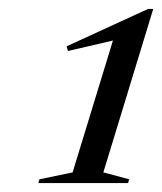

<svg xmlns="http://www.w3.org/2000/svg" viewBox="-20 -742 364 431"><path d="M143 -355 233.5 -651 132.5 -627.5 129.5 -638 312.5 -722H324L212 -355L270 -339.5L267.5 -331H66L68.5 -339.5Z"/></svg>

Font: Newsreader Display
Style: Italic
Weight: 400
Italic angle: -17°
Designer: Hugues Gentile
Foundry: Production Type
Version: Version 1.001